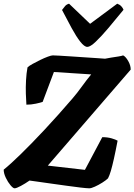

<svg xmlns="http://www.w3.org/2000/svg" viewBox="-35 -1020 728 1040"><path d="M44 0Q36 0 22 -16.5Q8 -33 -3.5 -57Q-15 -81 -15 -101Q20 -129 77 -184.5Q134 -240 206.5 -317.5Q279 -395 358 -487Q383 -516 408.5 -551.5Q434 -587 459 -617L257 -630L196 -468Q185 -464 159.5 -458.5Q134 -453 108 -453Q106 -478 105 -513Q104 -548 106 -585.5Q108 -623 114 -655Q122 -663 141 -673.5Q160 -684 182.5 -695Q205 -706 224 -713Q243 -720 251 -720Q259 -720 286 -718.5Q313 -717 349.5 -714.5Q386 -712 424 -709.5Q462 -707 492 -705Q522 -703 534 -702Q547 -705 567 -708Q587 -711 606 -714Q625 -717 632 -720Q646 -713 659.5 -689.5Q673 -666 673 -643L224 -123L425 -100L519 -277Q548 -277 570 -270.5Q592 -264 602 -258Q591 -200 582 -160Q573 -120 565.5 -94.5Q558 -69 550 -54Q540 -44 519.5 -31Q499 -18 479 -9Q459 0 449 0Q436 0 402 -4Q368 -8 325 -14Q282 -20 239 -26Q196 -32 165 -36.5Q134 -41 125 -42Q102 -26 78 -13Q54 0 44 0ZM438 -766Q422 -766 400 -794Q378 -822 353 -868Q328 -914 301 -966Q310 -978 317.5 -987Q325 -996 339 -1000L453 -891L600 -1000Q614 -995 622.5 -985.5Q631 -976 634 -967Q591 -914 552 -868Q513 -822 483.5 -794Q454 -766 438 -766Z"/></svg>

Font: Texturina Medium 12pt Black
Style: Italic
Weight: 900
Italic angle: -11°
Version: Version 1.002